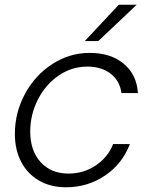

<svg xmlns="http://www.w3.org/2000/svg" viewBox="-20 -783 631 813"><path d="M43 -216Q43 -306 85.5 -385Q128 -464 201 -511.5Q274 -559 360 -559Q449 -559 504 -513Q559 -467 564 -389H494Q488 -440 449 -470.5Q410 -501 350 -501Q283 -501 227.5 -462.5Q172 -424 140 -360.5Q108 -297 108 -226Q108 -145 152 -96.5Q196 -48 270 -48Q334 -48 385.5 -82.5Q437 -117 459 -173H530Q498 -89 424.5 -39.5Q351 10 260 10Q194 10 145 -18.5Q96 -47 69.5 -98Q43 -149 43 -216ZM396 -609H339L483 -763H559Z"/></svg>

Font: Open Sauce One Light Italic
Style: Regular
Weight: 300
Italic angle: -10°
Designer: Alfredo Marco Pradil
Foundry: Creative Sauce Fz LLC
Version: Version 1.477